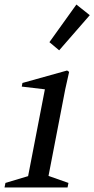

<svg xmlns="http://www.w3.org/2000/svg" viewBox="-35 -827 416 847"><path d="M-15 0 -11 -20 89 -50 163 -433 61 -445 64 -461 261 -516 270 -510 253 -434 179 -51 267 -20 263 0ZM226 -605 183 -641 302 -807 361 -760Z"/></svg>

Font: Wittgenstein-Italic Regular
Style: Italic
Weight: 400
Italic angle: -11°
Designer: Jörg Drees
Foundry: Jörg Drees
Version: Version 1.000; ttfautohint (v1.8.4.7-5d5b)